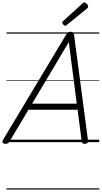

<svg xmlns="http://www.w3.org/2000/svg" viewBox="-53 -1163 832 1571"><path d="M-10 14Q-26 13 -31 4.5Q-36 -4 -28 -19L489 -881Q496 -893 504 -898Q512 -903 526 -903Q539 -903 545.5 -897.5Q552 -892 553 -877L667 -14Q669 -1 663 6Q657 13 642 14Q628 14 622.5 9Q617 4 615 -10L582 -265H180L27 -9Q19 5 11.5 9.5Q4 14 -10 14ZM210 -315H575L510 -819ZM481 -952Q474 -952 465.5 -961Q457 -970 457 -976Q457 -979 457.5 -982Q458 -985 462 -989L621 -1134Q625 -1137 628 -1140Q631 -1143 636 -1143Q642 -1143 650 -1137.5Q658 -1132 663 -1124.5Q668 -1117 668 -1110Q668 -1106 667 -1103Q666 -1100 661 -1095L495 -960Q490 -956 487.5 -954Q485 -952 481 -952ZM0 378H759V388H0ZM0 -20H759V0H0ZM0 -505H759V-500H0ZM0 -898H759V-888H0Z"/></svg>

Font: Playwrite DE SAS Guides
Style: Regular
Weight: 400
Designer: Veronika Burian, José Scaglione
Foundry: TypeTogether
Version: Version 1.003